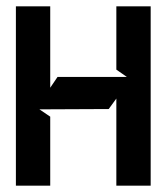

<svg xmlns="http://www.w3.org/2000/svg" viewBox="-20 -592 530 604"><path d="M30 -8H138V-225L104 -248L322 -249L346 -282V-8H454V-572H346V-373L379 -350H161L138 -316V-572H30Z"/></svg>

Font: Charger Eco
Style: Regular
Weight: 1000
Designer: Jasper
Foundry: Cannot Into Space Fonts
Version: Version 1.1